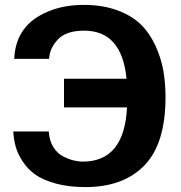

<svg xmlns="http://www.w3.org/2000/svg" viewBox="-20 -752 737 783"><path d="M322 -732Q399 -732 458.5 -710Q518 -688 554.5 -652Q591 -616 614 -565.5Q637 -515 646 -464.5Q655 -414 655 -356Q655 -166 569 -77.5Q483 11 328 11Q260 11 207.5 -3.5Q155 -18 124 -40Q93 -62 72.5 -93.5Q52 -125 44 -154Q36 -183 34 -216H179Q181 -179 197 -153Q213 -127 236 -115Q259 -103 279 -98Q299 -93 318 -93Q487 -93 498 -314H241V-431H496Q477 -627 323 -627Q251 -627 217 -592Q183 -557 180 -512H38Q44 -651 176 -705Q240 -732 322 -732Z"/></svg>

Font: cwTeXHei
Style: Medium
Weight: 500
Version: Version 1.17